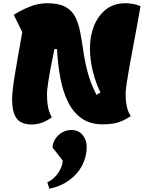

<svg xmlns="http://www.w3.org/2000/svg" viewBox="-20 -745 910 1189"><path d="M177 26Q110 26 82.5 -12.5Q55 -51 55 -129Q55 -179 71.5 -279.5Q88 -380 118 -546L65 -653Q112 -683 165 -704Q218 -725 271 -725Q343 -725 384 -703Q425 -681 445.5 -641Q466 -601 476.5 -547Q487 -493 496 -429.5Q505 -366 523 -297Q541 -228 578 -157L602 -173Q574 -228 555.5 -301Q537 -374 537 -447Q537 -520 561.5 -583Q586 -646 635 -685.5Q684 -725 757 -725Q780 -725 805.5 -720.5Q831 -716 850 -706Q841 -652 829 -587.5Q817 -523 804.5 -457Q792 -391 781.5 -332Q771 -273 764.5 -229.5Q758 -186 758 -168Q758 -116 766 -82.5Q774 -49 790 -26Q761 -7 736 4Q711 15 682.5 20Q654 25 616 25Q538 25 485.5 -12Q433 -49 401 -114Q369 -179 353.5 -263Q338 -347 333 -441H317Q305 -385 294.5 -329Q284 -273 277.5 -229Q271 -185 271 -164Q271 -113 278.5 -78Q286 -43 301 -19Q241 26 177 26ZM286 424 273 384Q303 370 324 346.5Q345 323 356.5 297Q368 271 368 249L305 168Q307 139 323 114.5Q339 90 365 75Q391 60 421 60Q467 60 492 91.5Q517 123 517 164Q517 225 489 279Q461 333 409 371Q357 409 286 424Z"/></svg>

Font: Lemon
Style: Regular
Weight: 400
Designer: Eduardo Rodriguez Tunni
Foundry: Eduardo Rodriguez Tunni
Version: Version 1.003; ttfautohint (v1.8.4.7-5d5b);gftools[0.9.24]